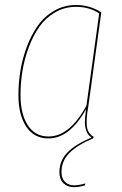

<svg xmlns="http://www.w3.org/2000/svg" viewBox="-20 -548 492 773"><path d="M335.4 -118.7Q326.2 -67.4 329.8 -38.8Q333.5 -10.3 357.4 2.9L354.5 9.3Q290.5 36.1 259 68.4Q227.5 100.6 227.5 144.5Q227.5 170.4 241.7 184.3Q255.9 198.2 278.8 198.2Q296.9 198.2 323.2 190.4L321.8 198.2Q297.9 205.6 278.3 205.6Q252 205.6 235.6 189.9Q219.2 174.3 219.2 145Q219.2 99.6 251 66.4Q282.7 33.2 348.6 5.9Q333.5 -3.9 327.4 -21.7Q321.3 -39.6 321.8 -57.6Q322.3 -75.7 326.2 -108.4Q260.7 9.3 174.8 9.3Q117.2 9.3 85.7 -38.1Q54.2 -85.4 54.2 -165Q54.2 -214.4 62.3 -263.7Q70.3 -313 88.6 -361.1Q106.9 -409.2 133.1 -445.8Q159.2 -482.4 198.7 -505.1Q238.3 -527.8 286.1 -527.8Q342.8 -527.8 387.7 -498ZM175.3 1.5Q260.7 1.5 328.1 -123L379.4 -494.1Q339.4 -520.5 286.1 -520.5Q240.2 -520.5 201.9 -498.3Q163.6 -476.1 138.4 -440.2Q113.3 -404.3 95.7 -357.2Q78.1 -310.1 70.3 -261.7Q62.5 -213.4 62.5 -165.5Q62.5 -89.4 91.8 -43.9Q121.1 1.5 175.3 1.5Z"/></svg>

Font: Fira Sans Compressed Eight
Style: Italic
Weight: 100
Width: 3
Italic angle: -8°
Designer: Carrois Corporate & Edenspiekermann AG
Foundry: Carrois Corporate GbR & Edenspiekermann AG
Version: Version 4.203;PS 004.203;hotconv 1.0.88;makeotf.lib2.5.64775